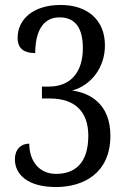

<svg xmlns="http://www.w3.org/2000/svg" viewBox="-20 -744 517 774"><path d="M206 10C313 10 425 -43 425 -197C425 -327 340 -370 271 -379C347 -400 403 -471 403 -561C403 -665 331 -724 225 -724C112 -724 51 -665 51 -591C51 -545 81 -530 122 -530C122 -609 148 -674 220 -674C285 -674 314 -629 314 -550C314 -454 266 -395 177 -395H149V-347H181C286 -347 336 -290 336 -197C336 -84 280 -43 206 -43C137 -43 98 -96 98 -165C64 -165 40 -141 40 -102C40 -41 91 10 206 10Z"/></svg>

Font: Noto Serif Sinhala Condensed
Style: Regular
Weight: 400
Width: 3
Designer: Jelle Bosma - Monotype Design Team
Foundry: Monotype Imaging Inc.
Version: Version 2.007